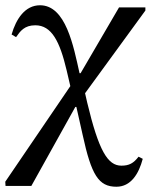

<svg xmlns="http://www.w3.org/2000/svg" viewBox="-65 -499 572 729"><path d="M487 -459V-471H387L241 -221H237C214 -324 185 -479 87 -479C30 -479 -4 -427 -21 -368L-4 -358C12 -381 28 -403 69 -403C131 -403 162 -342 188 -232L202 -172L-45 191L-44 207H54L221 -93H225L249 14C282 165 309 210 377 210C432 210 462 161 477 104L461 96C442 121 425 130 396 130C344 130 310 74 266 -110L258 -145Z"/></svg>

Font: STIX Two Math
Style: Regular
Weight: 400
Designer: Ross Mills, John Hudson & Paul Hanslow, Tiro Typeworks Ltd; with portions MicroPress Inc., with additions and correction
Foundry: Tiro Typeworks Ltd
Version: Version 2.02 b142